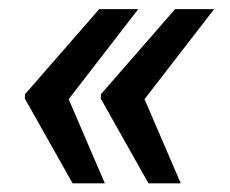

<svg xmlns="http://www.w3.org/2000/svg" viewBox="-20 -478 516 430"><path d="M289.6 -457.5H202.1L36.1 -267.1L35.6 -257.3L142.6 -67.4H214.8L133.8 -255.9ZM459.5 -457.5H372.1L206.1 -267.1L205.6 -257.3L312.5 -67.4H384.8L303.7 -255.9Z"/></svg>

Font: Roboto Medium
Style: Italic
Weight: 500
Italic angle: -12°
Designer: Google
Version: Version 2.137; 2017